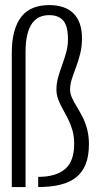

<svg xmlns="http://www.w3.org/2000/svg" viewBox="-20 -754 414 774"><path d="M27.5 0H83V-543.5Q83 -586 90.2 -615Q97.5 -644 110.5 -661.2Q123.5 -678.5 140.8 -685.8Q158 -693 178.5 -693Q216 -693 235 -671Q254 -649 254 -596.5Q254 -569 247 -543.5Q240 -518 230.8 -492.8Q221.5 -467.5 214.5 -442.8Q207.5 -418 207.5 -392.5Q207.5 -373 214.5 -354Q221.5 -335 232.2 -315.8Q243 -296.5 253.8 -275.5Q264.5 -254.5 271.8 -229.5Q279 -204.5 279 -174.5Q279 -139.5 270.2 -114.5Q261.5 -89.5 243 -73.2Q224.5 -57 197.2 -49Q170 -41 134 -41V0Q185 0 223.2 -9.5Q261.5 -19 287 -39.2Q312.5 -59.5 325.5 -92.5Q338.5 -125.5 338.5 -172.5Q338.5 -206.5 331 -234.2Q323.5 -262 312 -284Q300.5 -306 289 -324.8Q277.5 -343.5 270 -360.2Q262.5 -377 262.5 -393.5Q262.5 -413.5 269.8 -436Q277 -458.5 286.5 -483.5Q296 -508.5 303.2 -537.2Q310.5 -566 310.5 -599.5Q310.5 -633 301.8 -658.2Q293 -683.5 276 -700.2Q259 -717 234.5 -725.2Q210 -733.5 178.5 -733.5Q143 -733.5 115 -722.8Q87 -712 67.8 -688.8Q48.5 -665.5 38 -628.5Q27.5 -591.5 27.5 -539Z"/></svg>

Font: Anybody Condensed Light
Style: Regular
Weight: 300
Width: 3
Designer: Tyler Finck
Foundry: Etcetera Type Company
Version: Version 1.113;gftools[0.9.25]